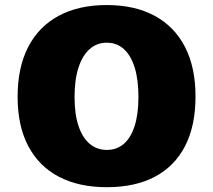

<svg xmlns="http://www.w3.org/2000/svg" viewBox="-20 -742 857 772"><path d="M409.2 10.7Q297.4 10.7 217 -31.2Q136.7 -73.2 93.8 -154.3Q50.8 -235.4 50.8 -353Q50.8 -470.7 93.3 -553Q135.7 -635.3 216.1 -678.5Q296.4 -721.7 408.7 -721.7Q522 -721.7 601.8 -678.5Q681.6 -635.3 723.9 -553.2Q766.1 -471.2 766.1 -354.5Q766.1 -235.4 723.9 -154.1Q681.6 -72.8 602.1 -31Q522.5 10.7 409.2 10.7ZM409.7 -139.2Q449.2 -139.2 477.5 -163.3Q505.9 -187.5 521.2 -235.1Q536.6 -282.7 536.6 -352.5Q536.6 -421.9 521.5 -470.5Q506.3 -519 478 -544.7Q449.7 -570.3 409.2 -570.3Q369.6 -570.3 340.6 -544.7Q311.5 -519 295.7 -470.5Q279.8 -421.9 279.8 -352.5Q279.8 -282.2 295.9 -234.9Q312 -187.5 341.1 -163.3Q370.1 -139.2 409.7 -139.2Z"/></svg>

Font: Comme Black
Style: Regular
Weight: 900
Version: Version 1.000;gftools[0.9.27]